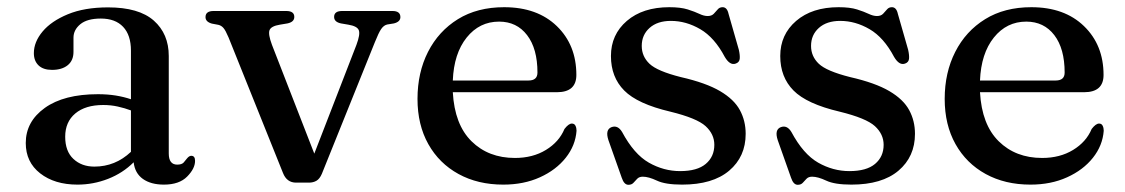

<svg xmlns="http://www.w3.org/2000/svg" viewBox="-20 -501 3124 533"><path d="M51.5 -104Q51.5 -163.5 104.5 -201.5Q157.5 -239.5 252 -239.5Q278.5 -239.5 301.5 -235.8Q324.5 -232 343.5 -225.5V-360.5Q343.5 -403.5 321.8 -426.5Q300 -449.5 260 -449.5Q222 -449.5 203 -433.8Q184 -418 184 -396.5V-357Q184 -333 168 -320Q152 -307 124.5 -307Q100 -307 87 -319.5Q74 -332 74 -353.5Q74 -384.5 98.2 -413.5Q122.5 -442.5 168.5 -461.5Q214.5 -480.5 280 -480.5Q365.5 -480.5 407 -443.8Q448.5 -407 448.5 -345.5V-75Q448.5 -44 472 -44Q484.5 -44 489.8 -49.8Q495 -55.5 499 -61Q505 -68.5 511 -68.5Q521.5 -68.5 521.5 -54.5Q521.5 -33 499.5 -10.8Q477.5 11.5 435 11.5Q399 11.5 376.8 -4.2Q354.5 -20 351 -50.5Q321 -20.5 280 -4.5Q239 11.5 195 11.5Q131.5 11.5 91.5 -19.8Q51.5 -51 51.5 -104ZM161 -121.5Q161 -81 183.8 -59.8Q206.5 -38.5 242 -38.5Q300 -38.5 343.5 -79.5V-194.5Q326 -201 307 -205.2Q288 -209.5 266.5 -209.5Q217 -209.5 189 -186Q161 -162.5 161 -121.5Z M837.5 6H802Q776 6 765.5 -21L614.5 -397Q606 -417 600.2 -423.5Q594.5 -430 586.5 -432L568 -435.5Q550.5 -440.5 550.5 -453.5Q550.5 -470.5 573 -470.5H774.5Q797 -470.5 797 -454Q797 -440 778 -436L757 -432.5Q732.5 -428.5 728.2 -417.2Q724 -406 735 -376.5L852.5 -74.5L969.5 -376.5Q980.5 -406 976 -417.2Q971.5 -428.5 947 -432.5L926.5 -436Q907.5 -440 907.5 -454Q907.5 -470.5 930 -470.5H1069.5Q1091.5 -470.5 1091.5 -453.5Q1091.5 -440.5 1073.5 -436L1055 -433Q1045.5 -431 1038.2 -420.5Q1031 -410 1020.5 -383.5L873.5 -18.5Q867.5 -4.5 858.5 0.8Q849.5 6 837.5 6Z M1580 -293Q1580 -245 1526 -245H1237Q1242 -155 1289 -108.8Q1336 -62.5 1409.5 -62.5Q1459 -62.5 1495.5 -84.8Q1532 -107 1547 -143Q1558.5 -158 1567.5 -158Q1574.5 -158 1577.5 -152Q1580.5 -146 1580.5 -138Q1577.5 -97 1550.5 -63Q1523.5 -29 1478.8 -8.8Q1434 11.5 1377 11.5Q1306.5 11.5 1252.8 -18Q1199 -47.5 1169 -101Q1139 -154.5 1139 -226.5Q1139 -299.5 1168.2 -357Q1197.5 -414.5 1251.2 -447.8Q1305 -481 1379.5 -481Q1471.5 -481 1525.8 -428.5Q1580 -376 1580 -293ZM1365.5 -441Q1311 -441 1275.5 -396.8Q1240 -352.5 1237 -277.5H1447Q1472 -277.5 1472 -299.5Q1472 -366 1443.2 -403.5Q1414.5 -441 1365.5 -441Z M1842.5 -443Q1805 -443 1783.2 -423.5Q1761.5 -404 1761.5 -373.5Q1761.5 -344.5 1783 -324Q1804.5 -303.5 1870 -287Q1940 -271 1979 -248Q2018 -225 2034 -195.2Q2050 -165.5 2050 -129.5Q2050 -66 2004.2 -27.2Q1958.5 11.5 1873.5 11.5Q1827 11.5 1803.8 0.5Q1780.5 -10.5 1764.5 -10.5Q1754.5 -10.5 1749 -4.8Q1743.5 1 1738.5 6.5Q1733.5 12 1724.5 12Q1712.5 12 1706 -7.5L1669 -112Q1659.5 -141 1677.5 -148Q1695 -154.5 1707 -134.5Q1740 -73 1781.2 -49.5Q1822.5 -26 1868 -26Q1915.5 -26 1939.2 -46Q1963 -66 1963 -99Q1963 -128.5 1938.8 -150.8Q1914.5 -173 1841 -191Q1749.5 -212.5 1712.8 -249.8Q1676 -287 1676 -345.5Q1676 -405 1720.2 -443Q1764.5 -481 1838 -481Q1869.5 -481 1889.2 -474.8Q1909 -468.5 1921.5 -462.5Q1934 -456.5 1944.5 -456.5Q1955.5 -456.5 1961.5 -462.8Q1967.5 -469 1972.5 -475Q1977.5 -481 1986 -481Q1998.5 -481 2002.5 -462.5L2031 -363Q2034.5 -347.5 2033.5 -337.8Q2032.5 -328 2022.5 -324.5Q2006.5 -318.5 1992 -343Q1963.5 -397 1924 -420Q1884.5 -443 1842.5 -443Z M2312.5 -443Q2275 -443 2253.2 -423.5Q2231.5 -404 2231.5 -373.5Q2231.5 -344.5 2253 -324Q2274.5 -303.5 2340 -287Q2410 -271 2449 -248Q2488 -225 2504 -195.2Q2520 -165.5 2520 -129.5Q2520 -66 2474.2 -27.2Q2428.5 11.5 2343.5 11.5Q2297 11.5 2273.8 0.5Q2250.5 -10.5 2234.5 -10.5Q2224.5 -10.5 2219 -4.8Q2213.5 1 2208.5 6.5Q2203.5 12 2194.5 12Q2182.5 12 2176 -7.5L2139 -112Q2129.5 -141 2147.5 -148Q2165 -154.5 2177 -134.5Q2210 -73 2251.2 -49.5Q2292.5 -26 2338 -26Q2385.5 -26 2409.2 -46Q2433 -66 2433 -99Q2433 -128.5 2408.8 -150.8Q2384.5 -173 2311 -191Q2219.5 -212.5 2182.8 -249.8Q2146 -287 2146 -345.5Q2146 -405 2190.2 -443Q2234.5 -481 2308 -481Q2339.5 -481 2359.2 -474.8Q2379 -468.5 2391.5 -462.5Q2404 -456.5 2414.5 -456.5Q2425.5 -456.5 2431.5 -462.8Q2437.5 -469 2442.5 -475Q2447.5 -481 2456 -481Q2468.5 -481 2472.5 -462.5L2501 -363Q2504.5 -347.5 2503.5 -337.8Q2502.5 -328 2492.5 -324.5Q2476.5 -318.5 2462 -343Q2433.5 -397 2394 -420Q2354.5 -443 2312.5 -443Z M3043.5 -293Q3043.5 -245 2989.5 -245H2700.5Q2705.5 -155 2752.5 -108.8Q2799.5 -62.5 2873 -62.5Q2922.5 -62.5 2959 -84.8Q2995.5 -107 3010.5 -143Q3022 -158 3031 -158Q3038 -158 3041 -152Q3044 -146 3044 -138Q3041 -97 3014 -63Q2987 -29 2942.2 -8.8Q2897.5 11.5 2840.5 11.5Q2770 11.5 2716.2 -18Q2662.5 -47.5 2632.5 -101Q2602.5 -154.5 2602.5 -226.5Q2602.5 -299.5 2631.8 -357Q2661 -414.5 2714.8 -447.8Q2768.5 -481 2843 -481Q2935 -481 2989.2 -428.5Q3043.5 -376 3043.5 -293ZM2829 -441Q2774.5 -441 2739 -396.8Q2703.5 -352.5 2700.5 -277.5H2910.5Q2935.5 -277.5 2935.5 -299.5Q2935.5 -366 2906.8 -403.5Q2878 -441 2829 -441Z"/></svg>

Font: Fraunces 9pt S000
Style: Regular
Weight: 400
Version: Version 1.000; ttfautohint (v1.8.3)